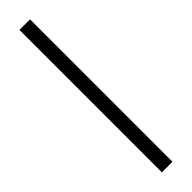

<svg xmlns="http://www.w3.org/2000/svg" viewBox="-321 -688 885 885"><g transform="rotate(-45 121.5 -246.0)"><path d="M156 218H87V-710.5H156Z"/></g></svg>

Font: Anek Bangla Medium
Style: Regular
Weight: 400
Version: Version 1.003